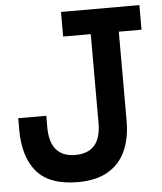

<svg xmlns="http://www.w3.org/2000/svg" viewBox="-54 -802 727 859"><g transform="rotate(-5 309.5 -372.5)"><path d="M261.5 10Q134.5 10 77.2 -57Q20 -124 20 -245.5V-298H146V-245.5Q146 -179.5 175 -145.8Q204 -112 260.5 -112Q317.5 -112 346.8 -145.2Q376 -178.5 376 -245.5V-644.5H252V-755H604V-644.5H502V-244.5Q502 -166.5 476.2 -109.5Q450.5 -52.5 397.2 -21.2Q344 10 261.5 10Z"/></g></svg>

Font: Hepta Slab ExtraLight SemiBold
Style: Regular
Weight: 600
Version: Version 1.102